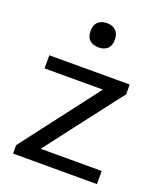

<svg xmlns="http://www.w3.org/2000/svg" viewBox="-136 -821 769 909"><g transform="rotate(20 248.5 -366.0)"><path d="M38.5 0V-42.5Q81 -98 121.5 -151.5Q162 -204.5 198 -251.5L334.5 -430H40.5V-496H445.5V-446.5Q426 -421.5 400.2 -388Q374.5 -354.5 347.5 -319Q320 -283 295 -251L153.5 -66H461V0ZM245.5 -610.5Q218 -610.5 201.2 -625.5Q184.5 -640.5 184.5 -671.5Q184.5 -702 201.5 -717.2Q218.5 -732.5 246.5 -732.5Q274 -732.5 290.5 -716.5Q307 -700.5 307 -671.5Q307 -640.5 290.5 -625.5Q274 -610.5 245.5 -610.5Z"/></g></svg>

Font: Heraclito
Style: Regular
Weight: 400
Designer: Kostas Bartsokas (font) & Cristiano Sobral (main changes)
Foundry: Kostas Bartsokas (font) & Cristiano Sobral (main changes)
Version: Version 1.00;July 8, 2020;FontCreator 13.0.0.2655 64-bit